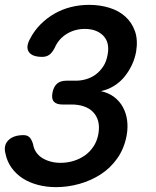

<svg xmlns="http://www.w3.org/2000/svg" viewBox="-22 -760 642 790"><path d="M102 -601Q119 -634 145 -660Q171 -686 202.5 -704Q234 -722 270 -731Q306 -740 345 -740Q389 -740 428 -728Q467 -716 494 -691.5Q521 -667 533.5 -631Q546 -595 538 -547Q533 -519 520.5 -492.5Q508 -466 490 -444Q472 -422 447 -406.5Q422 -391 393 -385Q425 -378 447.5 -361Q470 -344 483.5 -319.5Q497 -295 501 -265Q505 -235 499 -202Q489 -149 461 -109Q433 -69 393 -43Q353 -17 305 -3.5Q257 10 209 10Q170 10 135 1Q100 -8 72.5 -25.5Q45 -43 26 -69Q7 -95 0 -130Q-8 -163 13 -183.5Q34 -204 75 -204Q90 -204 99 -195.5Q108 -187 114 -167Q117 -148 127 -133.5Q137 -119 152.5 -109.5Q168 -100 187 -95Q206 -90 227 -90Q255 -90 281 -98Q307 -106 328 -121Q349 -136 363.5 -158.5Q378 -181 383 -210Q388 -241 381.5 -263Q375 -285 360 -300Q345 -315 322.5 -322.5Q300 -330 273 -330H235Q210 -330 199.5 -342Q189 -354 194 -379Q199 -404 213 -416Q227 -428 252 -428H291Q311 -428 332 -434Q353 -440 370.5 -452.5Q388 -465 402 -485.5Q416 -506 421 -536Q430 -586 402.5 -613.5Q375 -641 327 -641Q286 -641 252.5 -620.5Q219 -600 203 -563Q192 -542 180 -534Q168 -526 152 -526Q110 -526 96.5 -546.5Q83 -567 102 -601Z"/></svg>

Font: Maple Mono NL SemiBold
Style: Italic
Weight: 600
Italic angle: -10°
Monospace: yes
Designer: subframe7536
Version: Version 7.000